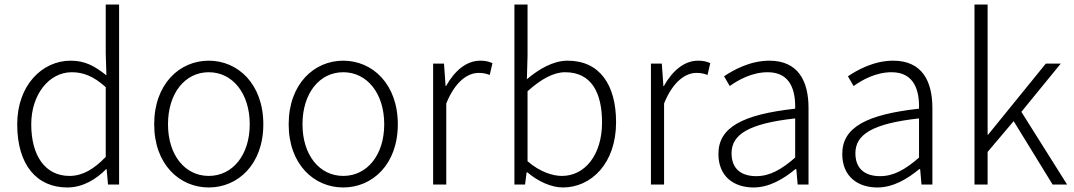

<svg xmlns="http://www.w3.org/2000/svg" viewBox="-20 -815 4745 848"><path d="M277 13C347 13 405 -24 449 -68H451L457 0H506V-795H447V-579L450 -482C399 -523 356 -547 292 -547C166 -547 56 -438 56 -266C56 -86 143 13 277 13ZM287 -38C179 -38 118 -128 118 -266C118 -397 196 -496 297 -496C348 -496 394 -478 447 -430V-122C394 -67 344 -38 287 -38Z M902 13C1031 13 1143 -89 1143 -266C1143 -444 1031 -547 902 -547C773 -547 661 -444 661 -266C661 -89 773 13 902 13ZM902 -38C797 -38 722 -130 722 -266C722 -403 797 -496 902 -496C1007 -496 1083 -403 1083 -266C1083 -130 1007 -38 902 -38Z M1496 13C1625 13 1737 -89 1737 -266C1737 -444 1625 -547 1496 -547C1367 -547 1255 -444 1255 -266C1255 -89 1367 13 1496 13ZM1496 -38C1391 -38 1316 -130 1316 -266C1316 -403 1391 -496 1496 -496C1601 -496 1677 -403 1677 -266C1677 -130 1601 -38 1496 -38Z M1893 0H1951V-358C1991 -457 2047 -493 2094 -493C2115 -493 2126 -490 2143 -484L2155 -536C2138 -544 2122 -547 2101 -547C2039 -547 1987 -501 1950 -435H1948L1941 -534H1893Z M2466 13C2591 13 2701 -93 2701 -275C2701 -440 2629 -547 2487 -547C2423 -547 2360 -510 2307 -465L2310 -568V-795H2252V0H2299L2306 -54H2309C2357 -13 2416 13 2466 13ZM2462 -38C2422 -38 2365 -55 2310 -103V-412C2370 -466 2425 -496 2476 -496C2594 -496 2639 -403 2639 -274C2639 -132 2564 -38 2462 -38Z M2855 0H2913V-358C2953 -457 3009 -493 3056 -493C3077 -493 3088 -490 3105 -484L3117 -536C3100 -544 3084 -547 3063 -547C3001 -547 2949 -501 2912 -435H2910L2903 -534H2855Z M3308 13C3377 13 3440 -24 3493 -68H3497L3503 0H3551V-338C3551 -456 3506 -547 3378 -547C3292 -547 3218 -505 3178 -478L3203 -435C3241 -462 3301 -496 3371 -496C3472 -496 3494 -414 3492 -335C3258 -309 3153 -252 3153 -135C3153 -35 3222 13 3308 13ZM3320 -37C3260 -37 3211 -64 3211 -138C3211 -219 3282 -269 3492 -292V-119C3430 -65 3379 -37 3320 -37Z M3855 13C3924 13 3987 -24 4040 -68H4044L4050 0H4098V-338C4098 -456 4053 -547 3925 -547C3839 -547 3765 -505 3725 -478L3750 -435C3788 -462 3848 -496 3918 -496C4019 -496 4041 -414 4039 -335C3805 -309 3700 -252 3700 -135C3700 -35 3769 13 3855 13ZM3867 -37C3807 -37 3758 -64 3758 -138C3758 -219 3829 -269 4039 -292V-119C3977 -65 3926 -37 3867 -37Z M4284 0H4342V-144L4457 -280L4629 0H4693L4491 -321L4665 -534H4599L4344 -220H4342V-795H4284Z"/></svg>

Font: Noto Sans SC Light
Style: Regular
Weight: 300
Designer: Ryoko NISHIZUKA 西塚涼子 (kana, bopomofo & ideographs); Paul D. Hunt (Latin, Greek & Cyrillic); Sandoll Communications 산돌커뮤니
Foundry: Adobe
Version: Version 2.004;hotconv 1.0.118;makeotfexe 2.5.65603